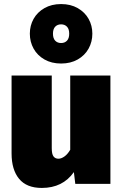

<svg xmlns="http://www.w3.org/2000/svg" viewBox="-20 -906 606 946"><path d="M524 0H351L344 -58Q289 20 186 20Q111 20 74 -25Q37 -70 37 -150V-534H235V-176Q235 -147 243.5 -135.5Q252 -124 268 -124Q282 -124 297.5 -135Q313 -146 326 -168V-534H524ZM435 -740Q435 -700 416.5 -666.5Q398 -633 363 -613Q328 -593 281 -593Q234 -593 199 -613Q164 -633 145.5 -666.5Q127 -700 127 -740Q127 -780 145.5 -813Q164 -846 199 -866Q234 -886 281 -886Q328 -886 363 -866Q398 -846 416.5 -813Q435 -780 435 -740ZM241 -740Q241 -717 252 -705.5Q263 -694 281 -694Q299 -694 310 -705.5Q321 -717 321 -740Q321 -763 310 -774.5Q299 -786 281 -786Q263 -786 252 -774.5Q241 -763 241 -740Z"/></svg>

Font: Fira Sans Black
Style: Regular
Weight: 900
Designer: Carrois Corporate & Edenspiekermann AG
Foundry: Carrois Corporate GbR & Edenspiekermann AG
Version: Version 4.203